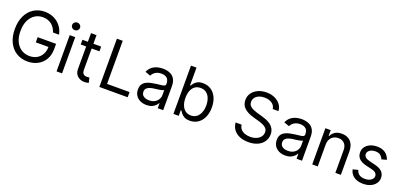

<svg xmlns="http://www.w3.org/2000/svg" viewBox="16 -1728 5673 2719"><g transform="rotate(20 2852.5 -368.5)"><path d="M383.8 9.8Q287.1 9.8 214.1 -35.6Q141.1 -81.1 100.3 -164.8Q59.6 -248.5 59.6 -363.3Q59.6 -478.5 100.3 -562.5Q141.1 -646.5 212.9 -691.9Q284.7 -737.3 377.9 -737.3Q435.5 -737.3 485.4 -720.2Q535.2 -703.1 574.2 -671.4Q613.3 -639.6 639.4 -596.2Q665.5 -552.7 675.8 -500H585Q573.2 -536.1 554.4 -564.7Q535.6 -593.3 509.3 -613.5Q482.9 -633.8 450.2 -644.5Q417.5 -655.3 377.9 -655.3Q313.5 -655.3 260.5 -621.8Q207.5 -588.4 176 -523.2Q144.5 -458 144.5 -363.3Q144.5 -269 176.3 -204.1Q208 -139.2 262.2 -105.7Q316.4 -72.3 383.8 -72.3Q446.3 -72.3 493.7 -99.1Q541 -126 567.9 -175Q594.7 -224.1 594.7 -291L622.1 -285.6H403.3V-363.8H680.7V-285.2Q680.7 -195.3 642.6 -129.2Q604.5 -63 537.4 -26.6Q470.2 9.8 383.8 9.8Z M820.3 0V-545.9H903.3V0ZM862.3 -636.7Q837.9 -636.7 820.3 -653.3Q802.7 -669.9 802.7 -693.4Q802.7 -716.8 820.3 -733.4Q837.9 -750 862.3 -750Q886.7 -750 904.3 -733.4Q921.9 -716.8 921.9 -693.4Q921.9 -669.9 904.3 -653.3Q886.7 -636.7 862.3 -636.7Z M1293.9 -545.9V-474.6H1011.7V-545.9ZM1093.8 -675.8H1176.8V-156.2Q1176.8 -113.8 1194.3 -94Q1211.9 -74.2 1250 -74.2Q1258.3 -74.2 1267.3 -75.2Q1276.4 -76.2 1287.1 -78.1L1304.7 -2.9Q1293 1.5 1276.1 4.2Q1259.3 6.8 1242.2 6.8Q1176.3 6.8 1135 -32.2Q1093.8 -71.3 1093.8 -133.8Z M1465.3 0V-727.5H1553.2V-78.1H1892.1V0Z M2177.2 12.7Q2125.5 12.7 2083 -7.1Q2040.5 -26.9 2015.6 -64.5Q1990.7 -102.1 1990.7 -155.3Q1990.7 -202.1 2009.3 -231.2Q2027.8 -260.3 2058.8 -277.1Q2089.8 -293.9 2127.2 -302.2Q2164.6 -310.5 2202.6 -315.4Q2252.4 -321.8 2283.7 -325.2Q2314.9 -328.6 2329.6 -336.9Q2344.2 -345.2 2344.2 -365.2V-368.2Q2344.2 -403.3 2331.3 -428Q2318.4 -452.6 2292.5 -465.6Q2266.6 -478.5 2228 -478.5Q2188 -478.5 2159.9 -466.3Q2131.8 -454.1 2113.8 -435.3Q2095.7 -416.5 2086.4 -396.5L2006.3 -424.8Q2027.8 -474.6 2063.7 -502.4Q2099.6 -530.3 2141.8 -541.5Q2184.1 -552.7 2225.1 -552.7Q2251.5 -552.7 2285.6 -546.6Q2319.8 -540.5 2352.3 -521.2Q2384.8 -502 2406 -463.1Q2427.2 -424.3 2427.2 -359.4V0H2345.2V-74.2H2339.4Q2331.1 -56.6 2311 -36.4Q2291 -16.1 2258.1 -1.7Q2225.1 12.7 2177.2 12.7ZM2189.9 -62.5Q2239.7 -62.5 2274.2 -82Q2308.6 -101.6 2326.4 -132.6Q2344.2 -163.6 2344.2 -197.3V-274.4Q2338.9 -268.1 2320.8 -262.9Q2302.7 -257.8 2279.3 -253.9Q2255.9 -250 2233.9 -247.3Q2211.9 -244.6 2198.7 -243.2Q2166 -238.8 2137.7 -229.2Q2109.4 -219.7 2092 -201.2Q2074.7 -182.6 2074.7 -150.4Q2074.7 -106.9 2107.2 -84.7Q2139.6 -62.5 2189.9 -62.5Z M2830.6 11.7Q2778.3 11.7 2746.6 -6.1Q2714.8 -23.9 2697.8 -46.6Q2680.7 -69.3 2671.4 -84H2661.6V0H2581.5V-727.5H2664.6V-459H2671.4Q2680.7 -473.1 2697.3 -495.4Q2713.9 -517.6 2745.1 -535.2Q2776.4 -552.7 2829.6 -552.7Q2898.4 -552.7 2950.7 -518.3Q3002.9 -483.9 3032.5 -420.7Q3062 -357.4 3062 -271.5Q3062 -185.1 3032.7 -121.3Q3003.4 -57.6 2951.2 -22.9Q2898.9 11.7 2830.6 11.7ZM2819.8 -63.5Q2872.1 -63.5 2907.2 -91.6Q2942.4 -119.6 2960.2 -167Q2978 -214.4 2978 -272.5Q2978 -330.1 2960.4 -376.5Q2942.9 -422.9 2908 -450.2Q2873 -477.5 2819.8 -477.5Q2768.6 -477.5 2733.9 -451.9Q2699.2 -426.3 2681.4 -380.1Q2663.6 -334 2663.6 -272.5Q2663.6 -210.9 2681.6 -163.8Q2699.7 -116.7 2734.6 -90.1Q2769.5 -63.5 2819.8 -63.5Z M3712.4 12.7Q3634.3 12.7 3577.1 -12.5Q3520 -37.6 3487.5 -82.8Q3455.1 -127.9 3450.7 -187.5H3541.5Q3545.4 -146.5 3569.6 -119.6Q3593.8 -92.8 3631.3 -79.6Q3668.9 -66.4 3712.4 -66.4Q3762.7 -66.4 3803 -83Q3843.3 -99.6 3866.7 -129.4Q3890.1 -159.2 3890.1 -199.2Q3890.1 -235.4 3869.6 -257.8Q3849.1 -280.3 3816.2 -294.4Q3783.2 -308.6 3744.6 -319.3L3655.8 -344.7Q3570.3 -369.1 3520.8 -414.8Q3471.2 -460.4 3471.2 -534.2Q3471.2 -595.2 3504.2 -640.9Q3537.1 -686.5 3593.5 -711.9Q3649.9 -737.3 3719.2 -737.3Q3789.6 -737.3 3844.2 -712.2Q3898.9 -687 3931.2 -643.8Q3963.4 -600.6 3965.3 -545.9H3879.4Q3873 -599.6 3827.9 -629.4Q3782.7 -659.2 3716.3 -659.2Q3668.5 -659.2 3632.3 -643.6Q3596.2 -627.9 3576.2 -600.6Q3556.2 -573.2 3556.2 -538.1Q3556.2 -499.5 3580.1 -475.8Q3604 -452.1 3637 -439Q3669.9 -425.8 3696.8 -418L3770 -397.5Q3798.3 -389.6 3833.3 -376.5Q3868.2 -363.3 3900.6 -340.8Q3933.1 -318.4 3954.1 -283.4Q3975.1 -248.5 3975.1 -197.3Q3975.1 -138.7 3944.3 -91.1Q3913.6 -43.5 3855 -15.4Q3796.4 12.7 3712.4 12.7Z M4269 12.7Q4217.3 12.7 4174.8 -7.1Q4132.3 -26.9 4107.4 -64.5Q4082.5 -102.1 4082.5 -155.3Q4082.5 -202.1 4101.1 -231.2Q4119.6 -260.3 4150.6 -277.1Q4181.6 -293.9 4219 -302.2Q4256.3 -310.5 4294.4 -315.4Q4344.2 -321.8 4375.5 -325.2Q4406.7 -328.6 4421.4 -336.9Q4436 -345.2 4436 -365.2V-368.2Q4436 -403.3 4423.1 -428Q4410.2 -452.6 4384.3 -465.6Q4358.4 -478.5 4319.8 -478.5Q4279.8 -478.5 4251.7 -466.3Q4223.6 -454.1 4205.6 -435.3Q4187.5 -416.5 4178.2 -396.5L4098.1 -424.8Q4119.6 -474.6 4155.5 -502.4Q4191.4 -530.3 4233.6 -541.5Q4275.9 -552.7 4316.9 -552.7Q4343.3 -552.7 4377.4 -546.6Q4411.6 -540.5 4444.1 -521.2Q4476.6 -502 4497.8 -463.1Q4519 -424.3 4519 -359.4V0H4437V-74.2H4431.2Q4422.9 -56.6 4402.8 -36.4Q4382.8 -16.1 4349.9 -1.7Q4316.9 12.7 4269 12.7ZM4281.7 -62.5Q4331.5 -62.5 4366 -82Q4400.4 -101.6 4418.2 -132.6Q4436 -163.6 4436 -197.3V-274.4Q4430.7 -268.1 4412.6 -262.9Q4394.5 -257.8 4371.1 -253.9Q4347.7 -250 4325.7 -247.3Q4303.7 -244.6 4290.5 -243.2Q4257.8 -238.8 4229.5 -229.2Q4201.2 -219.7 4183.8 -201.2Q4166.5 -182.6 4166.5 -150.4Q4166.5 -106.9 4199 -84.7Q4231.4 -62.5 4281.7 -62.5Z M4756.3 -328.1V0H4673.3V-545.9H4753.4V-460H4761.2Q4780.3 -502 4819.3 -527.3Q4858.4 -552.7 4920.4 -552.7Q4975.6 -552.7 5017.1 -530.3Q5058.6 -507.8 5081.8 -462.2Q5105 -416.5 5105 -346.7V0H5022V-340.8Q5022 -404.8 4988.3 -441.2Q4954.6 -477.5 4896.5 -477.5Q4856.4 -477.5 4824.7 -460Q4793 -442.4 4774.7 -409.2Q4756.3 -376 4756.3 -328.1Z M5645 -422.9 5569.8 -402.3Q5559.1 -430.2 5533 -455.3Q5506.8 -480.5 5451.7 -480.5Q5401.9 -480.5 5368.7 -457.3Q5335.4 -434.1 5335.4 -399.4Q5335.4 -368.2 5358.2 -349.6Q5380.9 -331.1 5429.2 -319.3L5510.3 -299.8Q5583 -282.2 5618.9 -245.6Q5654.8 -209 5654.8 -152.3Q5654.8 -105.5 5627.9 -68.4Q5601.1 -31.2 5553.2 -9.8Q5505.4 11.7 5441.9 11.7Q5386.2 11.7 5343.3 -4.6Q5300.3 -21 5272.5 -52.7Q5244.6 -84.5 5234.9 -130.9L5314 -150.4Q5325.2 -106.4 5357.2 -84.5Q5389.2 -62.5 5440.9 -62.5Q5499 -62.5 5533.9 -87.6Q5568.8 -112.8 5568.8 -147.5Q5568.8 -176.3 5548.8 -195.6Q5528.8 -214.8 5487.8 -224.6L5397 -246.1Q5321.8 -264.2 5286.6 -301.3Q5251.5 -338.4 5251.5 -394.5Q5251.5 -440.9 5277.6 -476.6Q5303.7 -512.2 5349.1 -532.5Q5394.5 -552.7 5451.7 -552.7Q5505.9 -552.7 5544.2 -536.4Q5582.5 -520 5607.4 -491Q5632.3 -461.9 5645 -422.9Z"/></g></svg>

Font: GitLab Sans
Style: Regular
Weight: 400
Designer: Rasmus Andersson
Foundry: Modifications by GitLab B.V., manufactured by rsms
Version: Version 4.000;git-c8fb6b7